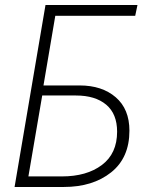

<svg xmlns="http://www.w3.org/2000/svg" viewBox="-20 -744 574 764"><path d="M161 -724H527L518 -681H200L153 -404H297Q386 -404 440.5 -357Q495 -310 495 -224Q495 -116 422 -58Q349 0 234 0H38ZM446 -220Q446 -291 402.5 -327.5Q359 -364 282 -364H148L93 -42H226Q325 -42 385.5 -87.5Q446 -133 446 -220Z"/></svg>

Font: Nebula Sans Light
Style: Regular
Weight: 300
Italic angle: -9°
Designer: Paul D. Hunt for Adobe (as Source Sans)
Foundry: Nebula Entertainment & Broadcasting LLC
Version: Version 1.010